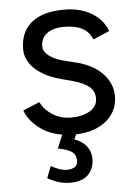

<svg xmlns="http://www.w3.org/2000/svg" viewBox="-53 -567 585 824"><g transform="rotate(-5 239.5 -155.0)"><path d="M42.3 -109.8 114.1 -139.4Q130.8 -104.8 166.2 -83.2Q201.6 -61.7 243.3 -61.7Q293.6 -61.7 325.7 -80.9Q357.8 -100.2 357.8 -134.8Q357.8 -166.2 334.3 -185.6Q310.8 -204.9 262.6 -217.7L213 -231.1Q143.2 -250.1 103.8 -287.3Q64.5 -324.4 64.5 -371.9Q64.5 -445.3 112.9 -485.5Q161.3 -525.7 254.5 -525.7Q322.3 -525.7 371.3 -496.9Q420.3 -468.1 439.2 -417.6L368.5 -387.1Q355.3 -421.3 325 -436.8Q294.8 -452.3 248 -452.3Q200.1 -452.3 173.6 -432.2Q147.2 -412 147.2 -376.1Q147.2 -355.4 169.8 -337.1Q192.3 -318.7 235.2 -307.6L285.7 -295.2Q359.5 -276.8 399.5 -234Q439.5 -191.3 439.5 -137.8Q439.5 -92.1 415.3 -58.3Q391.1 -24.6 348.4 -6.3Q305.6 12 251.2 12Q170.7 12 116.4 -22.7Q62.1 -57.3 42.3 -109.8ZM119.1 188.8 138.5 138Q180.3 160.2 205.1 160.2Q226.3 160.2 239.9 152.3Q253.5 144.4 253.5 124Q253.5 98.8 234.9 85.9Q216.3 73 175.7 65.8L205.7 -6L262.1 5.4L249.5 32.6Q285.9 46 302.9 69.6Q319.9 93.2 319.9 121.8Q319.9 164 294.3 190.3Q268.7 216.6 216.9 216.6Q193.7 216.6 171.1 210.6Q148.5 204.6 119.1 188.8Z"/></g></svg>

Font: 寒蝉端黑体 Light
Style: Regular
Weight: 300
Designer: ChillDuanSans {Warren2060}; 
Source Han Sans {Ryoko NISHIZUKA 西塚涼子 (kana, bopomofo & ideographs); Paul D. Hunt (Latin, G
Foundry: ChillType&Adobe
Version: Version 1.300;Glyphs 3.3 (3306)